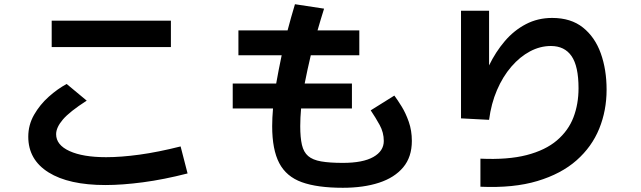

<svg xmlns="http://www.w3.org/2000/svg" viewBox="-20 -827 3040 910"><path d="M790 -729V-604H225V-729ZM836 -133 869 -5Q756 24 657.5 37Q559 50 480 50Q306 50 210 -10Q114 -70 114 -179Q114 -235 141.5 -283Q169 -331 211 -368.5Q253 -406 296 -429L391 -350Q310 -298 278 -260.5Q246 -223 246 -191Q246 -140 309.5 -111Q373 -82 483 -82Q553 -82 641 -94Q729 -106 836 -133Z M1648 -431V-313H1407Q1403 -268 1403 -229Q1403 -175 1411 -140.5Q1419 -106 1440.5 -87.5Q1462 -69 1502 -62Q1542 -55 1605 -55Q1700 -55 1749.5 -83Q1799 -111 1799 -159Q1799 -199 1779.5 -234.5Q1760 -270 1737 -304L1849 -374Q1864 -354 1883.5 -322.5Q1903 -291 1917.5 -249.5Q1932 -208 1932 -159Q1932 -83 1891 -34Q1850 15 1776.5 39Q1703 63 1605 63Q1484 63 1410.5 36.5Q1337 10 1303.5 -54Q1270 -118 1270 -229Q1270 -268 1274 -313H1083V-431H1289Q1300 -494 1315 -565H1110V-683H1343Q1359 -744 1378 -807L1516 -786Q1499 -732 1485 -683H1683V-565H1453Q1436 -493 1424 -431Z M2257 58V-75Q2387 -69 2476 -92Q2565 -115 2619.5 -161.5Q2674 -208 2698 -271Q2722 -334 2722 -409Q2722 -513 2689 -561Q2656 -609 2591 -609Q2540 -609 2492 -583.5Q2444 -558 2403.5 -511Q2363 -464 2335.5 -400Q2308 -336 2298 -259L2165 -266V-776H2298V-517Q2329 -581 2372.5 -632Q2416 -683 2472.5 -712.5Q2529 -742 2597 -742Q2686 -742 2743 -696.5Q2800 -651 2827.5 -574Q2855 -497 2855 -402Q2855 -303 2820 -217Q2785 -131 2712.5 -67Q2640 -3 2527 31Q2414 65 2257 58Z"/></svg>

Font: Murecho SemiBold
Style: Regular
Weight: 600
Designer: Neil Summerour
Foundry: Positype
Version: Version 1.010; ttfautohint (v1.8.3)